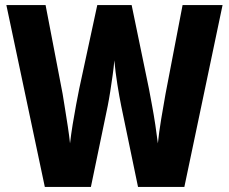

<svg xmlns="http://www.w3.org/2000/svg" viewBox="-20 -734 898 754"><path d="M854 -714 704 0H522L456 -318Q449 -352 441 -402Q433 -452 429 -497Q427 -472 422.5 -439.5Q418 -407 413 -375Q408 -343 403 -318L337 0H156L5 -714H159L226 -365Q230 -340 235.5 -306Q241 -272 246.5 -236Q252 -200 255 -171Q259 -206 265.5 -246Q272 -286 279 -323Q286 -360 291 -385L362 -714H497L565 -385Q570 -358 577 -320.5Q584 -283 590 -243.5Q596 -204 600 -171Q604 -212 613 -266.5Q622 -321 630 -365L697 -714Z"/></svg>

Font: Noto Sans Lao Condensed ExtraBold
Style: Regular
Weight: 800
Width: 3
Designer: Monotype Design Team
Foundry: Monotype Imaging Inc.
Version: Version 2.003; ttfautohint (v1.8.4.7-5d5b)